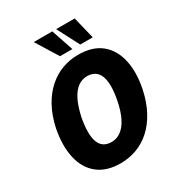

<svg xmlns="http://www.w3.org/2000/svg" viewBox="-215 -1062 1120 1210"><g transform="rotate(-30 345.0 -457.0)"><path d="M308 11Q207 11 144.5 -38.5Q82 -88 61.5 -177.5Q41 -267 64 -385Q82 -468 116 -530Q150 -592 196.5 -633.5Q243 -675 298.5 -695.5Q354 -716 416 -716Q519 -716 580.5 -666.5Q642 -617 662.5 -528Q683 -439 659 -322Q641 -238 607 -175.5Q573 -113 527 -71.5Q481 -30 425 -9.5Q369 11 308 11ZM326 -134Q363 -134 394 -156.5Q425 -179 448 -224Q471 -269 485 -338Q508 -453 486 -512Q464 -571 397 -571Q360 -571 329.5 -549Q299 -527 276.5 -482.5Q254 -438 238 -367Q216 -252 237 -193Q258 -134 326 -134ZM460 -765 377 -925H512L551 -765ZM313 -765 214 -925H349L403 -765Z"/></g></svg>

Font: Nunito Sans 10pt Condensed Black
Style: Italic
Weight: 900
Width: 3
Italic angle: -9°
Designer: Vernon Adams
Foundry: Vernon Adams
Version: Version 3.101;gftools[0.9.27]